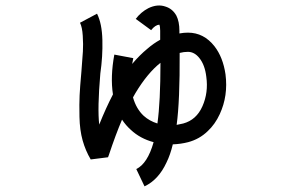

<svg xmlns="http://www.w3.org/2000/svg" viewBox="-20 -577 1040 683"><path d="M464.8 24.4Q504.9 4.9 526.4 -71.3Q478.5 -84 445.3 -115.2Q427.7 -130.9 414.1 -151.4Q391.6 -98.6 367.2 -25.4Q365.2 -19.5 364.3 -17.6L302.7 -9.8Q284.2 -41 273.9 -77.6Q263.7 -114.3 262.7 -161.1Q261.7 -208 263.2 -237.8Q264.6 -267.6 269.5 -321.3Q273.4 -369.1 274.9 -394Q276.4 -418.9 274.4 -449.7Q272.5 -480.5 264.6 -496.1L325.2 -528.3Q342.8 -493.2 344.2 -434.6Q345.7 -376 336.9 -315.4Q326.2 -190.4 333 -133.8Q356.4 -192.4 381.8 -241.2Q372.1 -303.7 386.7 -382.8L454.1 -370.1Q452.1 -359.4 450.2 -349.6Q476.6 -380.9 503.9 -403.3Q526.4 -422.9 549.8 -435.5Q549.8 -454.1 549.8 -467.8Q549.8 -482.4 546.9 -489.3Q532.2 -488.3 517.6 -469.7L462.9 -509.8Q481.4 -534.2 507.8 -547.9Q540 -563.5 568.4 -553.7Q593.8 -545.9 607.4 -521.5Q618.2 -500 618.2 -467.8Q618.2 -463.9 618.2 -458Q633.8 -460.9 648.4 -460.9Q705.1 -460.9 743.2 -412.1Q773.4 -373 782.2 -312.5Q792 -236.3 761.7 -170.9Q745.1 -134.8 718.8 -110.4Q689.5 -82 649.4 -71.3Q623 -64.5 594.7 -63.5Q585.9 -26.4 572.3 1Q543.9 62.5 494.1 85.9ZM689.5 -370.1Q671.9 -392.6 648.4 -392.6Q633.8 -392.6 619.1 -388.7Q620.1 -218.8 608.4 -132.8Q620.1 -134.8 631.8 -137.7Q678.7 -150.4 700.2 -199.2Q721.7 -248 713.9 -303.7Q709 -345.7 689.5 -370.1ZM453.1 -230.5Q464.8 -189.5 491.2 -165Q511.7 -146.5 540 -137.7Q550.8 -214.8 550.8 -353.5Q504.9 -317.4 461.9 -246.1Q458 -238.3 453.1 -230.5Z"/></svg>

Font: irohakakuC Regular
Style: Regular
Weight: 400
Designer: [Source Han Sans]
Ryoko NISHIZUKA Ë•øÂ°öÊ∂ºÂ≠ê (kana & ideographs); Paul D. Hunt (Latin, Greek & Cyrillic); Wenlong ZHAN
Version: Version 1.001.20160904